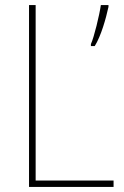

<svg xmlns="http://www.w3.org/2000/svg" viewBox="-20 -734 486 754"><path d="M94 0H426V-25H120V-714H94ZM406 -707V-714H376C371 -677 349 -586 337 -561V-553H352C377 -593 396 -661 406 -707Z"/></svg>

Font: Noto Sans Armenian SemiCondensed Thin
Style: Regular
Weight: 100
Width: 4
Designer: Monotype Design Team
Foundry: Monotype Imaging Inc.
Version: Version 2.008